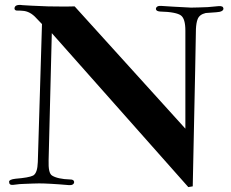

<svg xmlns="http://www.w3.org/2000/svg" viewBox="-20 -756 942 782"><path d="M890 -722C889 -729 883 -732 870 -731L826 -727C797 -726 774 -725 758 -725C701 -728 660 -730 636 -732C623 -733 615 -728 615 -719C616 -713 621 -710 632 -709C677 -708 705 -702 717 -693C729 -684 735 -664 735 -631V-232L284 -730C270 -729 234 -729 176 -730C120 -732 85 -734 72 -735C51 -738 40 -734 39 -722C39 -717 42 -714 47 -713C56 -713 64 -713 72 -712C92 -711 111 -701 128 -682L151 -658L134 -96C133 -66 127 -48 115 -41C103 -35 79 -31 43 -28C26 -26 17 -22 17 -16C17 -6 22 -2 33 -3C54 -6 69 -7 77 -7C105 -8 126 -9 139 -9C163 -9 204 -7 261 -2C274 -1 282 -6 282 -15C281 -22 276 -25 266 -25C231 -26 206 -32 192 -41C181 -48 177 -68 178 -103L191 -621L747 6L765 3C774 -412 778 -625 778 -638C779 -655 781 -668 785 -678C790 -691 801 -699 818 -703L860 -706C881 -707 891 -713 890 -722Z"/></svg>

Font: GFS Fleischman
Style: Regular
Weight: 400
Designer: George Matthiopoulos
Foundry: George Matthiopoulos
Version: Version 1.0